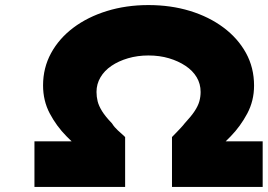

<svg xmlns="http://www.w3.org/2000/svg" viewBox="-20 -738 1057 758"><path d="M116 0V-180H368L317 -132Q281 -161 242 -200.5Q203 -240 176.5 -290Q150 -340 150 -401Q150 -470 181.5 -528Q213 -586 269.5 -628.5Q326 -671 402 -694.5Q478 -718 566 -718Q654 -718 729.5 -695Q805 -672 862 -629.5Q919 -587 951 -529Q983 -471 983 -400Q983 -340 956 -289.5Q929 -239 890.5 -199.5Q852 -160 816 -132L765 -180H1017V0H659V-197Q669 -207 677.5 -216Q686 -225 694.5 -234Q703 -243 709 -251Q735 -279 748.5 -299.5Q762 -320 767 -338Q772 -356 772 -375Q772 -407 756.5 -433Q741 -459 712.5 -478Q684 -497 647 -508Q610 -519 566 -519Q523 -519 485.5 -508Q448 -497 420 -478Q392 -459 376.5 -432.5Q361 -406 361 -375Q361 -356 365.5 -338Q370 -320 383 -299Q396 -278 422 -251Q427 -243 432.5 -236.5Q438 -230 445 -223.5Q452 -217 459.5 -210.5Q467 -204 474 -197V0Z"/></svg>

Font: Lexend Zetta ExtraBold
Style: Regular
Weight: 800
Designer: Bonnie Shaver-Troup, Thomas Jockin
Foundry: Lexend
Version: Version 1.007